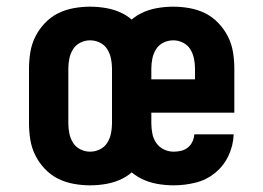

<svg xmlns="http://www.w3.org/2000/svg" viewBox="-20 -548 790 576"><path d="M250 8Q226 8 201 3.5Q176 -1 154 -12Q132 -23 114.5 -41.5Q97 -60 86 -82Q75 -104 71 -128.5Q67 -153 67 -178V-342Q67 -367 71 -391.5Q75 -416 86 -438Q97 -460 114.5 -478.5Q132 -497 154 -508Q176 -519 201 -523.5Q226 -528 250 -528Q275 -528 300 -523.5Q325 -519 347 -508Q369 -497 386.5 -478.5Q404 -460 415 -438Q426 -416 430 -391.5Q434 -367 434 -342V-178Q434 -153 430 -128.5Q426 -104 415 -82Q404 -60 386.5 -41.5Q369 -23 347 -12Q325 -1 300 3.5Q275 8 250 8ZM250 -93Q266 -93 280 -100Q294 -107 302 -120Q310 -133 313 -148Q316 -163 316 -178V-342Q316 -357 313 -372Q310 -387 302 -400Q294 -413 280 -420Q266 -427 250 -427Q235 -427 221 -420Q207 -413 199 -400Q191 -387 188 -372Q185 -357 185 -342V-178Q185 -163 188 -148Q191 -133 199 -120Q207 -107 221 -100Q235 -93 250 -93ZM501 8Q476 8 451 3.5Q426 -1 404 -12Q382 -23 364 -41Q346 -59 335 -81.5Q324 -104 320 -128.5Q316 -153 316 -178V-342Q316 -367 320 -391.5Q324 -416 335 -438Q346 -460 363.5 -478.5Q381 -497 403 -508Q425 -519 450 -523.5Q475 -528 500 -528Q524 -528 549 -523.5Q574 -519 596 -508Q618 -497 635.5 -478.5Q653 -460 664 -438Q675 -416 679 -391.5Q683 -367 683 -342V-210H434V-178Q434 -163 437 -147.5Q440 -132 448.5 -119.5Q457 -107 471 -100Q485 -93 501 -93Q512 -93 523 -95.5Q534 -98 543 -105Q552 -112 557 -122.5Q562 -133 563 -145H681Q680 -112 665.5 -81Q651 -50 625 -29Q599 -8 566.5 0Q534 8 501 8ZM565 -310V-342Q565 -357 562 -372Q559 -387 551 -400Q543 -413 529 -420Q515 -427 500 -427Q484 -427 470 -420Q456 -413 448 -400Q440 -387 437 -372Q434 -357 434 -342V-310Z"/></svg>

Font: Iosevka Book
Style: Bold
Weight: 700
Designer: Belleve Invis
Foundry: Belleve Invis
Version: Version 28.0.7; ttfautohint (v1.8.3)